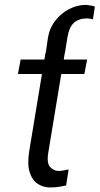

<svg xmlns="http://www.w3.org/2000/svg" viewBox="-20 -779 419 808"><path d="M253.2 -555.8H252.5L248.2 -528.4H346.6L335.2 -467.7H237.9L183.6 -139.2Q175.4 -92 191.4 -75.6Q207.4 -59.3 226.2 -59.7Q234.4 -59.3 243.8 -61.1Q253.2 -62.9 260.7 -64.3Q266.7 -65.3 268.8 -65.7L258.2 1.4Q250.7 2.8 233.1 6.4Q215.6 9.9 190.3 9.9Q161.9 9.9 138.5 -5.5Q115.1 -21 104.6 -55Q94.1 -89.1 103.3 -144.9L156.6 -467.7H55.4L66.8 -528.4H166.9L171.5 -557.2H172.6L182.2 -622.2Q188.9 -661.9 213.1 -692.6Q237.2 -723.4 271.3 -740.9Q305.4 -758.5 342 -758.5Q347.7 -758.2 359.6 -756.2Q371.4 -754.3 379.3 -751.4L371.1 -697.4Q364.7 -699.6 357.8 -700.5Q350.9 -701.3 346.9 -701.7Q311.4 -701.3 291.4 -683.4Q271.3 -665.5 263.8 -622.2Z"/></svg>

Font: Inter UI Light
Style: Italic
Weight: 300
Italic angle: 9.39999°
Designer: Rasmus Andersson
Foundry: rsms
Version: 3.2;8d6f07862